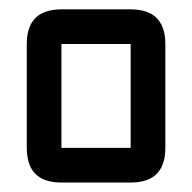

<svg xmlns="http://www.w3.org/2000/svg" viewBox="-20 -447 406 406"><path d="M256.3 -61H109.9Q36.6 -61 36.6 -134.3V-354Q36.6 -427.2 109.9 -427.2H256.3Q329.6 -427.2 329.6 -354V-134.3Q329.6 -61 256.3 -61ZM256.3 -134.3V-354H109.9V-134.3Z"/></svg>

Font: BabelStone Khitan Seal Glyphs
Style: Regular
Weight: 400
Designer: Andrew West
Foundry: BabelStone
Version: Version 1.004